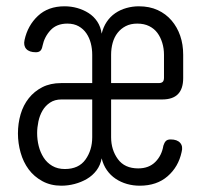

<svg xmlns="http://www.w3.org/2000/svg" viewBox="-20 -580 640 610"><path d="M273 -316V-406Q273 -425 268.5 -442.5Q264 -460 254.5 -474Q245 -488 230 -496.5Q215 -505 194 -505Q160 -505 140.5 -484Q121 -463 115 -434Q113 -423 108 -418.5Q103 -414 94 -414Q73 -414 63.5 -424.5Q54 -435 58 -453Q68 -499 100.5 -529.5Q133 -560 185 -560Q206 -560 225.5 -554.5Q245 -549 261.5 -538.5Q278 -528 289 -511.5Q300 -495 303 -473Q308 -494 319 -510.5Q330 -527 346 -538Q362 -549 381.5 -554.5Q401 -560 421 -560Q455 -560 481 -548Q507 -536 525 -515Q543 -494 552.5 -466.5Q562 -439 562 -406V-332Q562 -298 545.5 -281Q529 -264 495 -264H333V-144Q333 -104 354.5 -74.5Q376 -45 419 -45Q453 -45 473.5 -65.5Q494 -86 499 -117Q502 -127 507 -132Q512 -137 522 -137Q543 -137 552.5 -126Q562 -115 557 -97Q547 -50 512.5 -20Q478 10 424 10Q403 10 383.5 4.5Q364 -1 347.5 -12Q331 -23 319.5 -39.5Q308 -56 303 -77Q299 -55 286.5 -38.5Q274 -22 256 -11.5Q238 -1 217 4.5Q196 10 175 10Q141 10 114.5 -4.5Q88 -19 71 -42Q54 -65 45.5 -95Q37 -125 37 -156Q37 -188 45.5 -217Q54 -246 71.5 -268Q89 -290 114.5 -303Q140 -316 174 -316ZM273 -264H175Q154 -264 139 -254Q124 -244 115 -228.5Q106 -213 102 -194Q98 -175 98 -157Q98 -136 103 -116Q108 -96 118.5 -79.5Q129 -63 146 -53Q163 -43 186 -43Q230 -43 251.5 -73Q273 -103 273 -144ZM333 -316H484Q493 -316 497 -320Q501 -324 501 -333V-406Q501 -426 495.5 -444Q490 -462 480 -475.5Q470 -489 454 -497Q438 -505 416 -505Q395 -505 379.5 -497Q364 -489 353.5 -475.5Q343 -462 338 -444Q333 -426 333 -406Z"/></svg>

Font: Maple Mono NL ExtraLight
Style: Regular
Weight: 275
Monospace: yes
Designer: subframe7536
Version: Version 7.000